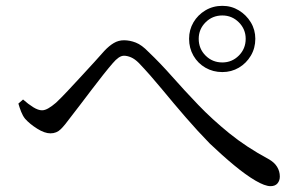

<svg xmlns="http://www.w3.org/2000/svg" viewBox="-20 -705 1040 658"><path d="M742 -458Q710 -458 684 -473Q658 -488 643 -514Q628 -540 628 -572Q628 -603 643 -628.5Q658 -654 684 -669.5Q710 -685 742 -685Q773 -685 798.5 -669.5Q824 -654 839.5 -628.5Q855 -603 855 -572Q855 -540 839.5 -514Q824 -488 798.5 -473Q773 -458 742 -458ZM907 -67Q888 -67 855.5 -86Q823 -105 782.5 -138.5Q742 -172 699 -213Q657 -256 615.5 -304Q574 -352 534.5 -400Q495 -448 456 -489Q442 -503 429 -508.5Q416 -514 405 -514Q396 -514 386.5 -507.5Q377 -501 366 -488Q353 -473 333.5 -448.5Q314 -424 294 -397.5Q274 -371 254.5 -345.5Q235 -320 221 -302Q203 -277 188.5 -262.5Q174 -248 153 -248Q133 -248 107.5 -264Q82 -280 66 -298Q58 -308 52.5 -322Q47 -336 43 -350L59 -364Q77 -348 94 -337.5Q111 -327 124 -327Q134 -327 146 -334Q158 -341 172 -353Q190 -370 212 -393.5Q234 -417 258 -443Q282 -469 303 -492Q324 -515 338 -531Q354 -548 370 -557.5Q386 -567 405 -567Q425 -567 445.5 -559Q466 -551 489 -527Q529 -489 570.5 -442Q612 -395 659.5 -345.5Q707 -296 765.5 -248.5Q824 -201 900 -160Q920 -149 929.5 -133.5Q939 -118 939 -100Q939 -86 931 -76.5Q923 -67 907 -67ZM742 -491Q775 -491 798.5 -514.5Q822 -538 822 -572Q822 -605 798.5 -628.5Q775 -652 742 -652Q708 -652 684.5 -628.5Q661 -605 661 -572Q661 -538 684.5 -514.5Q708 -491 742 -491Z"/></svg>

Font: Noto Serif JP
Style: Regular
Weight: 400
Designer: Ryoko NISHIZUKA  (kana & ideographs); Frank Grießhammer (Latin, Greek & Cyrillic); Wenlong ZHANG  (bopomofo); Sandoll Co
Foundry: Adobe
Version: Version 2.003-H1;hotconv 1.1.1;makeotfexe 2.6.0